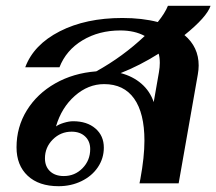

<svg xmlns="http://www.w3.org/2000/svg" viewBox="-20 -632 746 662"><path d="M665 -406Q665 -392 662 -375L596 0H461L464 -15Q478 -91 478 -147Q478 -242 442.5 -292Q407 -342 339 -342Q284 -342 238 -301.5Q192 -261 173 -196Q182 -203 200 -208.5Q218 -214 232 -214Q280 -214 309 -189Q338 -164 338 -123Q338 -86 317.5 -55.5Q297 -25 261 -7.5Q225 10 182 10Q114 10 75.5 -26Q37 -62 37 -124Q37 -194 72.5 -251.5Q108 -309 170.5 -344.5Q233 -380 312 -386Q404 -437 479 -508Q444 -527 395 -527Q321 -527 264.5 -493Q208 -459 185 -400H67Q96 -478 186 -524Q276 -570 402 -570Q470 -570 524 -556Q549 -587 559 -612H706Q693 -573 616 -511Q665 -470 665 -406ZM531 -415Q531 -434 527 -447Q462 -406 396 -380Q438 -369 467.5 -343.5Q497 -318 510 -280L528 -383Q531 -400 531 -415ZM135 -86Q135 -58 152.5 -41.5Q170 -25 200 -25Q238 -25 264.5 -52Q291 -79 291 -118Q291 -145 273.5 -161.5Q256 -178 227 -178Q189 -178 162 -151Q135 -124 135 -86Z"/></svg>

Font: Fahkwang SemiBold
Style: Italic
Weight: 600
Italic angle: -10°
Version: Version 1.000; ttfautohint (v1.6)